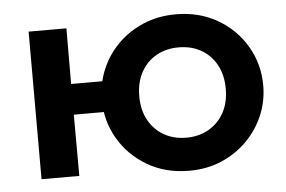

<svg xmlns="http://www.w3.org/2000/svg" viewBox="-43 -574 964 648"><g transform="rotate(-5 439.0 -250.0)"><path d="M74 0V-500H202L201.5 -311.5H367.5V-207.5H201.5L202 0ZM573.5 15Q493.5 15 431.8 -21.2Q370 -57.5 335 -117.8Q300 -178 300 -250Q300 -303 320 -351Q340 -399 376.8 -435.8Q413.5 -472.5 463.5 -493.8Q513.5 -515 573.5 -515Q653 -515 714.8 -479Q776.5 -443 811.8 -382.8Q847 -322.5 847 -250Q847 -197 826.8 -149.2Q806.5 -101.5 769.8 -64.5Q733 -27.5 683.2 -6.2Q633.5 15 573.5 15ZM573.5 -97Q615.5 -97 648.8 -115.8Q682 -134.5 701 -168.8Q720 -203 720 -250Q720 -297 701 -331.5Q682 -366 649 -384.5Q616 -403 573.5 -403Q531 -403 498 -384.5Q465 -366 446 -331.5Q427 -297 427 -250Q427 -203 446 -168.8Q465 -134.5 498 -115.8Q531 -97 573.5 -97Z"/></g></svg>

Font: Geologica Cursive Medium
Style: Regular
Weight: 500
Designer: Sindre Bremnes, Frode Helland
Foundry: Monokrom Skriftforlag AS
Version: Version 1.010;gftools[0.9.28]